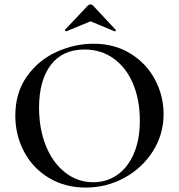

<svg xmlns="http://www.w3.org/2000/svg" viewBox="-20 -833 806 865"><path d="M49 -312Q49 -415 101 -488.5Q153 -562 234.5 -599Q316 -636 401 -636Q496 -636 568 -591.5Q640 -547 678.5 -474Q717 -401 717 -319Q717 -228 669 -152Q621 -76 540.5 -32Q460 12 366 12Q273 12 200.5 -31.5Q128 -75 88.5 -149.5Q49 -224 49 -312ZM610 -290Q610 -383 579.5 -455.5Q549 -528 492.5 -569Q436 -610 360 -610Q262 -610 209 -540.5Q156 -471 156 -348Q156 -252 187 -175.5Q218 -99 274 -55.5Q330 -12 400 -12Q460 -12 507.5 -44.5Q555 -77 582.5 -140Q610 -203 610 -290ZM388 -813Q394 -813 399 -808L501 -699Q502 -699 502 -697Q502 -695 499.5 -693Q497 -691 496 -692L388 -737L279 -692Q277 -691 274 -694.5Q271 -698 273 -699L376 -808Q381 -813 388 -813Z"/></svg>

Font: Cormorant Unicase SemiBold
Style: Regular
Weight: 600
Designer: Christian Thalmann (Catharsis Fonts)
Foundry: Catharsis Fonts
Version: Version 4.000